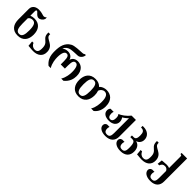

<svg xmlns="http://www.w3.org/2000/svg" viewBox="356 -2382 4224 4224"><g transform="rotate(45 2468.0 -270.0)"><path d="M545.4 -253.9Q545.4 -197.8 531.7 -149.4Q518.1 -101.1 489 -65.4Q460 -29.8 414.3 -9.5Q368.7 10.7 304.7 10.7Q241.2 10.7 196.3 -9.5Q151.4 -29.8 123 -65.4Q94.7 -101.1 81.5 -149.4Q68.4 -197.8 68.4 -253.9V-580.1Q68.4 -620.1 84 -647.9Q99.6 -675.8 124 -693.4Q148.4 -710.9 178.5 -718.8Q208.5 -726.6 237.3 -726.6Q275.4 -726.6 303 -721.7Q330.6 -716.8 351.1 -710.9Q371.6 -705.1 387 -700.2Q402.3 -695.3 416.5 -695.3Q431.2 -695.3 446 -702.1Q460.9 -709 481.4 -726.6V-680.7Q475.6 -662.1 463.4 -645Q451.2 -627.9 435.1 -615.2Q418.9 -602.5 399.9 -595Q380.9 -587.4 361.3 -587.4Q343.3 -587.4 328.4 -594Q313.5 -600.6 300.5 -610.8Q287.6 -621.1 276.9 -632.6Q266.1 -644 256.6 -654.3Q247.1 -664.6 238.5 -671.1Q230 -677.7 222.2 -677.7Q208 -677.7 202.9 -666Q197.8 -654.3 197.8 -629.4V-498Q221.2 -507.8 248.8 -513.2Q276.4 -518.6 309.1 -518.6Q371.6 -518.6 416.5 -498Q461.4 -477.5 490 -441.7Q518.6 -405.8 532 -357.7Q545.4 -309.6 545.4 -253.9ZM410.6 -254.4Q410.6 -308.6 404.5 -349.1Q398.4 -389.6 385 -416.5Q371.6 -443.4 350.3 -456.5Q329.1 -469.7 298.8 -469.7Q285.6 -469.7 271 -466.8Q256.3 -463.9 242.7 -457.5Q229 -451.2 217.3 -441.2Q205.6 -431.2 197.8 -417.5V-253.9Q197.8 -200.2 203.1 -159.9Q208.5 -119.6 220.9 -92.5Q233.4 -65.4 253.9 -51.8Q274.4 -38.1 304.7 -38.1Q335 -38.1 355.2 -51.8Q375.5 -65.4 387.9 -92.8Q400.4 -120.1 405.5 -160.4Q410.6 -200.7 410.6 -254.4Z M792 -37.6Q819.8 -37.6 839.4 -46.4Q858.9 -55.2 870.8 -74.5Q882.8 -93.8 887.2 -124.5Q891.6 -155.3 889.6 -199.7Q887.2 -243.7 875.2 -270.8Q863.3 -297.9 846.7 -316.4Q830.1 -335 811.3 -349.6Q792.5 -364.3 776.4 -383.1Q760.3 -401.9 749.8 -429Q739.3 -456.1 739.3 -500V-518.6H793.9V-496.1Q793.9 -474.1 803.5 -458.3Q813 -442.4 828.6 -429.9Q844.2 -417.5 864.5 -406.5Q884.8 -395.5 905.8 -383.3Q926.8 -371.1 947.5 -356Q968.3 -340.8 984.6 -319.3Q1001 -297.9 1011.7 -269Q1022.5 -240.2 1023.9 -200.2Q1025.9 -147.5 1009.3 -107.9Q992.7 -68.4 961.7 -42Q930.7 -15.6 887.2 -2.4Q843.8 10.7 792 10.7Q766.6 10.7 744.9 9Q723.1 7.3 704.3 5.4Q685.5 3.4 668.9 1.7Q652.3 0 637.2 0L625.5 -124.5H669.4Q676.3 -107.4 686.8 -91.8Q697.3 -76.2 712.4 -64.2Q727.5 -52.2 747.3 -44.9Q767.1 -37.6 792 -37.6Z M1492.7 -418.5Q1498.5 -440.9 1510.7 -460.9Q1522.9 -481 1542 -496.1Q1561 -511.2 1587.4 -520.3Q1613.8 -529.3 1647.9 -529.3Q1688 -529.3 1725.8 -515.1Q1763.7 -501 1793.2 -470.7Q1822.8 -440.4 1840.6 -393.1Q1858.4 -345.7 1858.4 -279.3Q1858.4 -247.1 1852.5 -211.2Q1846.7 -175.3 1831.5 -139.2Q1816.4 -103 1790.5 -67.6Q1764.6 -32.2 1724.6 0H1655.8Q1677.7 -34.7 1691.4 -73.2Q1705.1 -111.8 1712.4 -148.4Q1719.7 -185.1 1722.2 -217Q1724.6 -249 1724.6 -271Q1724.6 -324.7 1718 -363.3Q1711.4 -401.9 1699.7 -426.8Q1688 -451.7 1671.6 -463.4Q1655.3 -475.1 1635.3 -475.1Q1615.7 -475.1 1601.3 -467.3Q1586.9 -459.5 1577.1 -440.7Q1567.4 -421.9 1562.5 -389.9Q1557.6 -357.9 1557.6 -309.6V-212.4H1428.2V-309.6Q1428.2 -357.9 1423.3 -389.9Q1418.5 -421.9 1408.9 -440.7Q1399.4 -459.5 1385 -467.3Q1370.6 -475.1 1351.1 -475.1Q1331.1 -475.1 1314.7 -463.4Q1298.3 -451.7 1286.6 -426.8Q1274.9 -401.9 1268.3 -363.3Q1261.7 -324.7 1261.7 -271Q1261.7 -249 1264.2 -217Q1266.6 -185.1 1273.9 -148.4Q1281.2 -111.8 1294.9 -73.2Q1308.6 -34.7 1330.6 0H1261.7Q1229 -25.9 1206.3 -53.7Q1183.6 -81.5 1168.7 -109.9Q1153.8 -138.2 1145.5 -166.7Q1137.2 -195.3 1133.1 -223.1Q1128.9 -251 1127.9 -277.3Q1127 -303.7 1127 -327.6Q1127 -385.3 1134 -438.2Q1141.1 -491.2 1159.4 -537.1Q1177.7 -583 1209.2 -620.6Q1240.7 -658.2 1289.6 -685.1Q1314.5 -698.7 1351.1 -706.3Q1387.7 -713.9 1429.2 -717.8Q1470.7 -721.7 1514.4 -723.6Q1558.1 -725.6 1597.2 -728.5Q1617.2 -730 1628.7 -735.8Q1640.1 -741.7 1640.1 -749H1674.3Q1674.3 -723.1 1664.6 -699.5Q1654.8 -675.8 1638.7 -657.5Q1622.6 -639.2 1601.6 -627.7Q1580.6 -616.2 1558.1 -614.7Q1544.4 -614.3 1525.1 -613.3Q1505.9 -612.3 1483.9 -611.3Q1461.9 -610.4 1439 -608.9Q1416 -607.4 1394.8 -605.2Q1373.5 -603 1355.5 -600.1Q1337.4 -597.2 1326.2 -593.3Q1314.9 -589.4 1298.8 -582.5Q1282.7 -575.7 1265.9 -563.5Q1249 -551.3 1233.4 -532Q1217.8 -512.7 1208 -484.4Q1235.8 -507.8 1269.5 -518.6Q1303.2 -529.3 1338.4 -529.3Q1372.6 -529.3 1398.7 -520.3Q1424.8 -511.2 1443.8 -496.1Q1462.9 -481 1475.1 -460.9Q1487.3 -440.9 1492.7 -418.5Z M2438 -259.3Q2438 -203.1 2424.3 -154.1Q2410.6 -105 2381.6 -68.4Q2352.5 -31.7 2306.9 -10.5Q2261.2 10.7 2197.3 10.7Q2133.8 10.7 2088.1 -10.5Q2042.5 -31.7 2013.2 -68.4Q1983.9 -105 1970 -154.1Q1956.1 -203.1 1956.1 -259.3Q1956.1 -315.4 1970 -364.5Q1983.9 -413.6 2013.2 -450.2Q2042.5 -486.8 2088.1 -508.1Q2133.8 -529.3 2197.3 -529.3Q2257.8 -529.3 2301.3 -510.5Q2344.7 -491.7 2374 -459Q2387.7 -475.6 2406.2 -488.8Q2424.8 -502 2446.8 -511Q2468.8 -520 2493.9 -524.7Q2519 -529.3 2545.4 -529.3Q2589.4 -529.3 2632.1 -515.4Q2674.8 -501.5 2708.5 -469.7Q2742.2 -438 2762.7 -387Q2783.2 -335.9 2783.2 -261.7Q2783.2 -224.6 2776.6 -188.2Q2770 -151.9 2755.9 -118.2Q2741.7 -84.5 2719 -54.4Q2696.3 -24.4 2664.1 0H2585.4Q2607.4 -34.7 2620.4 -73.2Q2633.3 -111.8 2639.6 -148.4Q2646 -185.1 2647.7 -217Q2649.4 -249 2649.4 -271Q2649.4 -325.7 2641.4 -364.5Q2633.3 -403.3 2618.2 -428.2Q2603 -453.1 2581.3 -464.8Q2559.6 -476.6 2531.7 -476.6Q2515.6 -476.6 2498.5 -470.5Q2481.4 -464.4 2466.1 -452.6Q2450.7 -440.9 2438 -423.6Q2425.3 -406.2 2418 -383.8Q2428.2 -356 2433.1 -324.5Q2438 -293 2438 -259.3ZM2303.2 -259.8Q2303.2 -313 2298.1 -354.2Q2293 -395.5 2280.5 -423.6Q2268.1 -451.7 2247.8 -466.1Q2227.5 -480.5 2197.3 -480.5Q2167 -480.5 2146.5 -466.1Q2126 -451.7 2113.5 -423.6Q2101.1 -395.5 2095.7 -354.2Q2090.3 -313 2090.3 -259.3Q2090.3 -205.6 2095.7 -164.3Q2101.1 -123 2113.5 -95Q2126 -66.9 2146.5 -52.5Q2167 -38.1 2197.3 -38.1Q2227.5 -38.1 2247.8 -52.7Q2268.1 -67.4 2280.5 -95.5Q2293 -123.5 2298.1 -164.8Q2303.2 -206.1 2303.2 -259.8Z M3461.9 2.4Q3461.9 48.3 3448 86.4Q3434.1 124.5 3405.8 151.6Q3377.4 178.7 3335 193.6Q3292.5 208.5 3234.9 208.5Q3185.5 208.5 3147 198.5Q3108.4 188.5 3081.3 171.1Q3054.2 153.8 3040 130.4Q3025.9 106.9 3025.9 79.6Q3025.9 69.3 3028.6 57.4Q3031.2 45.4 3038.1 33.9Q3044.9 22.5 3057.4 13.4Q3069.8 4.4 3088.9 0H3159.7Q3153.3 17.1 3150.6 31.7Q3147.9 46.4 3147.9 59.6Q3147.9 89.8 3155 109.4Q3162.1 128.9 3174.3 140.1Q3186.5 151.4 3202.1 155.5Q3217.8 159.7 3234.9 159.7Q3262.2 159.7 3280 151.1Q3297.9 142.6 3308.1 125.5Q3318.4 108.4 3322.5 83Q3326.7 57.6 3326.7 24.4V-437Q3317.4 -427.7 3304 -415.3Q3290.5 -402.8 3274.9 -390.1Q3259.3 -377.4 3241.9 -365.2Q3224.6 -353 3207 -343.8Q3221.2 -325.7 3231.7 -298.1Q3242.2 -270.5 3242.2 -240.2Q3242.2 -204.6 3229 -175.8Q3215.8 -147 3190.9 -126.7Q3166 -106.4 3130.6 -95.5Q3095.2 -84.5 3050.8 -84.5Q3006.3 -84.5 2971.2 -93.8Q2936 -103 2911.6 -120.6Q2887.2 -138.2 2874.3 -163.3Q2861.3 -188.5 2861.3 -220.2Q2861.3 -242.7 2869.1 -263.2Q2877 -283.7 2892.6 -298.3H2989.7Q2982.9 -281.2 2980.5 -268.1Q2978 -254.9 2978 -239.3Q2978 -184.6 2996.8 -156.5Q3015.6 -128.4 3050.8 -128.4Q3085.9 -128.4 3105.7 -156.5Q3125.5 -184.6 3125.5 -239.3Q3125.5 -276.4 3118.2 -299.1Q3110.8 -321.8 3095.7 -337.4Q3119.6 -347.2 3148.7 -363.8Q3177.7 -380.4 3208.3 -403.1Q3238.8 -425.8 3269.3 -454.8Q3299.8 -483.9 3327.1 -518.6H3461.9Z M3641.1 -215.3H3697.8Q3718.8 -215.3 3732.9 -223.9Q3747.1 -232.4 3755.6 -248.5Q3764.2 -264.6 3767.8 -288.6Q3771.5 -312.5 3771.5 -343.3Q3771.5 -379.4 3766.1 -405.3Q3760.7 -431.2 3748.3 -448Q3735.8 -464.8 3715.3 -472.7Q3694.8 -480.5 3665 -480.5H3658.2V-529.3Q3666 -530.3 3673.3 -530.3Q3680.7 -530.3 3688 -530.3Q3738.3 -530.3 3778.3 -516.4Q3818.4 -502.4 3846.4 -477.5Q3874.5 -452.6 3889.4 -418.2Q3904.3 -383.8 3904.3 -342.8Q3904.3 -310.5 3894.3 -284.7Q3884.3 -258.8 3868.2 -239.7Q3852.1 -220.7 3831.8 -208.5Q3811.5 -196.3 3791 -191.4Q3817.9 -187 3842.5 -173.3Q3867.2 -159.7 3886.2 -136Q3905.3 -112.3 3916.5 -78.1Q3927.7 -43.9 3927.7 1.5Q3927.7 47.9 3913.8 85.9Q3899.9 124 3871.6 151.4Q3843.3 178.7 3800.8 193.6Q3758.3 208.5 3700.7 208.5Q3650.4 208.5 3611.6 198Q3572.8 187.5 3546.1 169.2Q3519.5 150.9 3505.6 126.5Q3491.7 102.1 3491.7 74.2Q3491.7 64 3494.9 52.7Q3498 41.5 3505.4 31Q3512.7 20.5 3524.7 12.2Q3536.6 3.9 3554.7 0H3625.5Q3619.1 17.1 3616.5 31.7Q3613.8 46.4 3613.8 59.6Q3613.8 89.8 3620.8 109.4Q3627.9 128.9 3640.1 140.1Q3652.3 151.4 3668 155.5Q3683.6 159.7 3700.7 159.7Q3728 159.7 3745.8 151.1Q3763.7 142.6 3773.9 125.5Q3784.2 108.4 3788.3 83Q3792.5 57.6 3792.5 24.4Q3792.5 -38.1 3786.4 -75.2Q3780.3 -112.3 3768.6 -132.1Q3756.8 -151.9 3739.3 -158Q3721.7 -164.1 3699.2 -164.1H3641.1Z M4169.4 -37.6Q4197.3 -37.6 4216.8 -46.4Q4236.3 -55.2 4248.3 -74.5Q4260.3 -93.8 4264.6 -124.5Q4269 -155.3 4267.1 -199.7Q4264.6 -243.7 4252.7 -270.8Q4240.7 -297.9 4224.1 -316.4Q4207.5 -335 4188.7 -349.6Q4169.9 -364.3 4153.8 -383.1Q4137.7 -401.9 4127.2 -429Q4116.7 -456.1 4116.7 -500V-518.6H4171.4V-496.1Q4171.4 -474.1 4180.9 -458.3Q4190.4 -442.4 4206.1 -429.9Q4221.7 -417.5 4241.9 -406.5Q4262.2 -395.5 4283.2 -383.3Q4304.2 -371.1 4325 -356Q4345.7 -340.8 4362.1 -319.3Q4378.4 -297.9 4389.2 -269Q4399.9 -240.2 4401.4 -200.2Q4403.3 -147.5 4386.7 -107.9Q4370.1 -68.4 4339.1 -42Q4308.1 -15.6 4264.6 -2.4Q4221.2 10.7 4169.4 10.7Q4144 10.7 4122.3 9Q4100.6 7.3 4081.8 5.4Q4063 3.4 4046.4 1.7Q4029.8 0 4014.6 0L4002.9 -124.5H4046.9Q4053.7 -107.4 4064.2 -91.8Q4074.7 -76.2 4089.8 -64.2Q4105 -52.2 4124.8 -44.9Q4144.5 -37.6 4169.4 -37.6Z M4724.6 -193.4Q4719.2 -205.1 4711.2 -215.8Q4703.1 -226.6 4691.7 -235.1Q4680.2 -243.7 4666 -248.5Q4651.9 -253.4 4634.3 -253.4Q4593.3 -253.4 4569.3 -234.9Q4545.4 -216.3 4531.2 -175.3H4482.4L4494.1 -291.5Q4522.5 -291.5 4557.4 -296.9Q4592.3 -302.2 4634.3 -302.2Q4662.1 -302.2 4684.6 -298.1Q4707 -293.9 4724.6 -286.1V-630.9Q4724.6 -646 4723.1 -655.3Q4721.7 -664.6 4718.3 -669.9Q4714.8 -675.3 4710 -677.2Q4705.1 -679.2 4698.7 -679.2H4685.1V-715.8H4857.4V1.5Q4857.4 47.9 4844 85.9Q4830.6 124 4802.7 151.4Q4774.9 178.7 4732.7 193.6Q4690.4 208.5 4632.8 208.5Q4582.5 208.5 4543.7 198Q4504.9 187.5 4478.3 169.2Q4451.7 150.9 4437.7 126.5Q4423.8 102.1 4423.8 74.2Q4423.8 64 4427 52.7Q4430.2 41.5 4437.5 31Q4444.8 20.5 4456.8 12.2Q4468.8 3.9 4486.8 0H4557.6Q4551.3 17.1 4548.6 31.7Q4545.9 46.4 4545.9 59.6Q4545.9 89.8 4553 109.4Q4560.1 128.9 4572.3 140.1Q4584.5 151.4 4600.1 155.5Q4615.7 159.7 4632.8 159.7Q4660.2 159.7 4678 151.1Q4695.8 142.6 4706.1 125.5Q4716.3 108.4 4720.5 83Q4724.6 57.6 4724.6 24.4Z"/></g></svg>

Font: Arian AMU Serif
Style: Bold
Weight: 700
Designer: Ruben Hakobyan (Tarumian)
Foundry: Ruben Hakobyan (Tarumian)
Version: Version 1.002